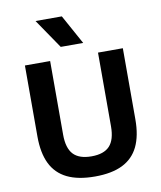

<svg xmlns="http://www.w3.org/2000/svg" viewBox="-89 -874 800 952"><g transform="rotate(-10 311.0 -398.0)"><path d="M312.5 7.5Q227.5 7.5 172.8 -19.2Q118 -46 91.5 -100.2Q65 -154.5 65 -237V-595H192V-224Q192 -156.5 221.2 -125.2Q250.5 -94 312.5 -94Q375 -94 404 -125.2Q433 -156.5 433 -224V-595H558V-237Q558 -154.5 531.8 -100.2Q505.5 -46 451.2 -19.2Q397 7.5 312.5 7.5ZM256 -655 155 -803H287.5L369 -655Z"/></g></svg>

Font: Encode Sans SC SemiCondensed SemiBold
Style: Regular
Weight: 600
Width: 4
Designer: Multiple Designers
Foundry: Impallari Type
Version: Version 3.002